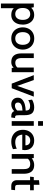

<svg xmlns="http://www.w3.org/2000/svg" viewBox="1638 -2378 982 4299"><g transform="rotate(90 2129.5 -229.0)"><path d="M532 -247Q532 -175 507 -116.5Q482 -58 433 -24Q384 10 314 10Q217 10 164 -46V242H60V-494H142L154 -436Q216 -503 314 -503Q381 -503 430.5 -469Q480 -435 506 -376.5Q532 -318 532 -247ZM426 -247Q426 -324 391 -369Q356 -414 296 -414Q233 -414 196 -370Q159 -326 159 -247Q159 -165 195.5 -122Q232 -79 296 -79Q357 -79 391.5 -124Q426 -169 426 -247Z M593 -247Q593 -318 622.5 -376.5Q652 -435 708.5 -469.5Q765 -504 842 -504Q918 -504 974.5 -469.5Q1031 -435 1061 -376.5Q1091 -318 1091 -247Q1091 -176 1061 -117.5Q1031 -59 974.5 -24.5Q918 10 842 10Q765 10 708.5 -24.5Q652 -59 622.5 -117.5Q593 -176 593 -247ZM984 -247Q984 -325 947 -370Q910 -415 842 -415Q774 -415 737 -370Q700 -325 700 -247Q700 -169 737 -124Q774 -79 842 -79Q910 -79 947 -124Q984 -169 984 -247Z M1597 -494V0H1502L1496 -43Q1448 10 1370 10Q1272 10 1224 -48Q1176 -106 1176 -216V-494H1280V-230Q1280 -154 1305.5 -117Q1331 -80 1388 -80Q1421 -80 1448 -92.5Q1475 -105 1493 -129V-494Z M1663 -494H1773L1904 -122L2034 -494H2144L1956 0H1853Z M2168 -135Q2168 -200 2213.5 -239Q2259 -278 2324 -294.5Q2389 -311 2456 -312Q2455 -369 2431.5 -390.5Q2408 -412 2356 -412Q2324 -412 2292.5 -402.5Q2261 -393 2223 -370L2211 -455Q2248 -478 2292.5 -490.5Q2337 -503 2384 -503Q2476 -503 2518 -453Q2560 -403 2560 -283V-168Q2560 -129 2563.5 -110Q2567 -91 2577.5 -83Q2588 -75 2611 -75H2623L2611 10H2588Q2536 10 2509.5 -6Q2483 -22 2467 -56Q2440 -25 2401 -7.5Q2362 10 2316 10Q2251 10 2209.5 -30Q2168 -70 2168 -135ZM2456 -125V-241Q2276 -235 2276 -140Q2276 -72 2348 -72Q2377 -72 2406.5 -86Q2436 -100 2456 -125Z M2693 -700H2797V-590H2693ZM2693 -494H2797V0H2693Z M2887 -251Q2887 -320 2915.5 -377.5Q2944 -435 2998.5 -469Q3053 -503 3128 -503Q3226 -503 3284 -445.5Q3342 -388 3342 -292Q3342 -266 3336 -236H2994Q3004 -153 3049.5 -116Q3095 -79 3165 -79Q3244 -79 3310 -113L3320 -28Q3240 10 3154 10Q3069 10 3008.5 -25Q2948 -60 2917.5 -119Q2887 -178 2887 -251ZM3235 -307Q3235 -354 3208 -384Q3181 -414 3127 -414Q3026 -414 3000 -307Z M3871 -274V0H3767V-270Q3767 -345 3740 -379.5Q3713 -414 3651 -414Q3613 -414 3583 -400Q3553 -386 3534 -359V0H3430V-494H3519L3525 -449Q3592 -503 3676 -503Q3775 -503 3823 -442.5Q3871 -382 3871 -274Z M4015 -113V-411H3936L3945 -494H4015V-611L4119 -621V-494H4240V-411H4119V-166Q4119 -120 4124.5 -102.5Q4130 -85 4147 -80Q4164 -75 4211 -75H4238L4230 10H4145Q4080 10 4047.5 -25.5Q4015 -61 4015 -113Z"/></g></svg>

Font: Cabin Medium
Style: Regular
Weight: 500
Designer: Pablo Impallari
Foundry: Pablo Impallari. http://www.impallari.com Igino Marini. http://www.ikern.com
Version: Version 2.200